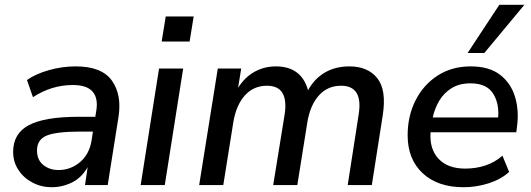

<svg xmlns="http://www.w3.org/2000/svg" viewBox="-20 -775 2223 804"><path d="M196 9Q153 9 116 -10.5Q79 -30 57 -63.5Q35 -97 35 -139Q35 -216 101 -251Q167 -286 310 -286H379L383 -310Q392 -363 368 -391Q344 -419 285 -419Q196 -419 118 -368L93 -440Q130 -466 185.5 -481.5Q241 -497 297 -497Q406 -497 448.5 -437.5Q491 -378 476 -284L431 0H336L347 -75Q322 -31 281.5 -11Q241 9 196 9ZM225 -63Q276 -63 315.5 -96.5Q355 -130 364 -190L369 -224H319Q215 -224 175 -207Q135 -190 135 -145Q135 -105 161.5 -84Q188 -63 225 -63Z M657 -601 674 -706H791L774 -601ZM569 0 646 -488H747L670 0Z M814 0 892 -488H990L977 -407Q1005 -452 1046 -474.5Q1087 -497 1135 -497Q1242 -497 1270 -397Q1296 -445 1340 -471Q1384 -497 1443 -497Q1520 -497 1559.5 -448Q1599 -399 1583 -294L1537 0H1436L1482 -296Q1501 -416 1408 -416Q1352 -416 1315.5 -375.5Q1279 -335 1267 -263L1225 0H1124L1172 -296Q1190 -416 1098 -416Q1042 -416 1005.5 -375.5Q969 -335 957 -263L915 0Z M1921 9Q1813 9 1750 -49.5Q1687 -108 1687 -209Q1687 -289 1720 -354.5Q1753 -420 1812.5 -458.5Q1872 -497 1951 -497Q2029 -497 2074.5 -461.5Q2120 -426 2137 -368.5Q2154 -311 2145 -245L2142 -221H1783Q1778 -151 1816.5 -110Q1855 -69 1928 -69Q1973 -69 2012.5 -82Q2052 -95 2084 -123L2112 -55Q2078 -24 2026.5 -7.5Q1975 9 1921 9ZM1950 -426Q1903 -426 1870.5 -405.5Q1838 -385 1819 -352.5Q1800 -320 1792 -283H2066Q2071 -343 2044 -384.5Q2017 -426 1950 -426ZM1938 -553 2071 -755H2176L2008 -553Z"/></svg>

Font: Nunito Sans SemiBold
Style: Italic
Weight: 600
Italic angle: -9°
Designer: Vernon Adams
Foundry: Vernon Adams
Version: Version 3.006; ttfautohint (v1.8.3)